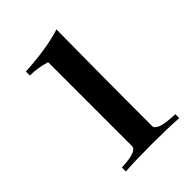

<svg xmlns="http://www.w3.org/2000/svg" viewBox="-136 -470 529 529"><g transform="rotate(-45 128.0 -206.0)"><path d="M180.7 -412.1Q178.7 -243.2 178.7 -36.1Q182.6 -16.6 247.1 -15.6V0Q207 -2.9 140.6 -2.9Q77.1 -2.9 39.1 0V-15.6Q97.7 -17.6 100.6 -36.1V-364.3Q70.3 -374 39.1 -374V-389.6Q127 -394.5 180.7 -412.1Z"/></g></svg>

Font: Bentham
Style: Regular
Weight: 400
Version: Version 002.002